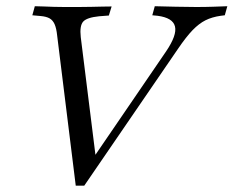

<svg xmlns="http://www.w3.org/2000/svg" viewBox="-20 -591 750 617"><path d="M223.4 5.6 163.7 -476.6Q161.3 -500 155.6 -512.9Q150 -525.8 139.5 -531.9Q129 -537.9 110.5 -539.5L83.9 -541.9L91.9 -571Q104.8 -571 120.6 -570.2Q136.3 -569.4 153.2 -569Q170.2 -568.5 186.3 -568.5H188.7H192.7Q212.9 -568.5 233.5 -568.5Q254 -568.5 273.4 -569Q292.7 -569.4 309.3 -569.8Q325.8 -570.2 338.7 -570.2L329.8 -541.1L298.4 -538.7Q258.9 -534.7 247.2 -521.4Q235.5 -508.1 239.5 -471.8L287.9 -83.9L271.8 -71.8L513.7 -425.8Q549.2 -478.2 542.3 -506Q535.5 -533.9 486.3 -540.3L469.4 -541.9L477.4 -571Q508.9 -570.2 544 -569.4Q579 -568.5 610.5 -568.5Q640.3 -568.5 665.7 -569.4Q691.1 -570.2 710.5 -571L702.4 -541.9L689.5 -540.3Q661.3 -536.3 640.3 -525.8Q619.4 -515.3 598.8 -494Q578.2 -472.6 552.4 -434.7L250.8 5.6Z"/></svg>

Font: Playfair 5pt SemiExpanded Light Light
Style: Italic
Weight: 300
Italic angle: -15.6°
Version: Version 2.203